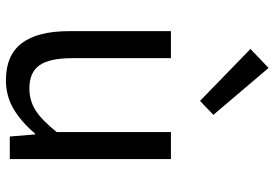

<svg xmlns="http://www.w3.org/2000/svg" viewBox="-159 -753 925 647"><g transform="rotate(90 303.5 -429.5)"><path d="M145 -811 209 -872 367 -686 320 -641ZM85 -199V-543H176V-210Q176 -134 200 -100Q224 -66 278 -66Q319 -66 352 -87Q385 -108 425 -158V-543H516V0H440L433 -85H430Q389 -37 346 -12Q303 13 250 13Q166 13 125.5 -40.5Q85 -94 85 -199Z"/></g></svg>

Font: Noto Sans SC
Style: Regular
Weight: 400
Designer: Ryoko NISHIZUKA ____ (kana & ideographs); Paul D. Hunt (Latin, Greek & Cyrillic); Wenlong ZHANG ___ (bopomofo); Sandoll 
Foundry: Adobe Systems Incorporated
Version: Version 1.004